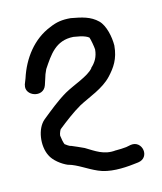

<svg xmlns="http://www.w3.org/2000/svg" viewBox="-60 -769 462 548"><g transform="rotate(-10 171.5 -494.5)"><path d="M116 -360C115 -360 105 -365 101 -368C98 -374 95 -384 93 -394C93 -401 97 -411 98 -412C118 -431 142 -453 165 -469C194 -488 235 -505 259 -536C276 -558 290 -581 290 -620V-621C288 -646 278 -680 260 -695C238 -713 213 -716 181 -719H180C156 -719 139 -715 119 -704C69 -679 37 -629 24 -572L19 -555V-554C12 -522 66 -508 75 -543L79 -560C81 -570 83 -578 87 -588C108 -626 127 -664 179 -665L200 -663C211 -661 218 -659 224 -655C227 -649 233 -627 234 -619C234 -597 226 -582 214 -569V-568C199 -547 159 -531 131 -512C104 -493 79 -468 58 -448C34 -425 32 -374 50 -345C59 -329 82 -314 101 -308H102C128 -303 152 -287 182 -277C213 -266 255 -271 284 -277L299 -280C336 -288 322 -341 287 -333L273 -329C264 -327 253 -326 243 -325H242C207 -318 183 -334 156 -347C143 -352 130 -356 118 -360Z"/></g></svg>

Font: Stray Cat
Style: Bd
Weight: 700
Version: Version 1.0